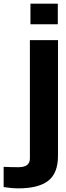

<svg xmlns="http://www.w3.org/2000/svg" viewBox="-107 -820 360 1053"><path d="M60 -687V-800H210V-687ZM-87 206V95Q-72 96 -47 96.5Q-22 97 -6 97Q57 97 57 49V-600H211V35Q211 130 157.5 171.5Q104 213 -6 213Q-25 213 -46 211Q-67 209 -87 206Z"/></svg>

Font: Big Shoulders Text Black
Style: Regular
Weight: 900
Designer: Patric King
Foundry: XO Type Co
Version: Version 1.000; ttfautohint (v1.8.2)